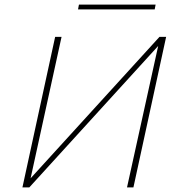

<svg xmlns="http://www.w3.org/2000/svg" viewBox="-20 -819 771 839"><path d="M89 0 92 -16 677 -658H695L692 -641L108 0ZM78 0 221 -658H249L105 0ZM535 0 680 -658H706L563 0ZM321 -778 325 -799H660L656 -778Z"/></svg>

Font: Ysabeau Office Thin
Style: Italic
Weight: 250
Italic angle: -12°
Designer: Christian Thalmann (Catharsis Fonts)
Version: Version 2.001;gftools[0.9.30]; featfreeze: tnum,lnum,ss02